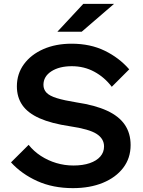

<svg xmlns="http://www.w3.org/2000/svg" viewBox="-20 -957 739 993"><path d="M36.9 -117.2 128.1 -207.9Q154.2 -174.9 191.3 -150.7Q228.4 -126.6 271.3 -113.8Q314.3 -101 359.6 -101Q408.4 -101 444 -113.2Q479.5 -125.4 498.8 -147.5Q518.1 -169.7 518.1 -199.6Q518.1 -239.7 479.6 -264.5Q441.2 -289.3 342.2 -303.9Q245.4 -318.3 184.8 -345.2Q124.2 -372.1 95.7 -413.1Q67.3 -454.1 67.3 -510.3Q67.3 -575 103.7 -624.9Q140.2 -674.7 204.1 -702.9Q268.1 -731 350.4 -731Q446.7 -731 521.3 -694.8Q595.9 -658.6 648.3 -598.4L558.1 -508.1Q520.6 -557.5 467.9 -586Q415.2 -614.6 351.6 -614.6Q286.7 -614.6 245.7 -588.2Q204.7 -561.7 204.7 -518.1Q204.7 -494.6 220.3 -477.9Q236 -461.2 273.5 -449.6Q311 -437.9 375.3 -427.5Q471.8 -413.1 533.7 -384.5Q595.6 -355.9 625.5 -311.8Q655.5 -267.8 655.5 -206.7Q655.5 -139.1 617.2 -89Q579 -39 512 -11.5Q445 16 357.2 16Q253.8 16 172.8 -20.5Q91.8 -57.1 36.9 -117.2ZM569.7 -936.9 402.5 -792.9H276.7L410.7 -936.9Z"/></svg>

Font: Wix Madefor Display
Style: Regular
Weight: 400
Designer: Dalton Maag Ltd
Foundry: Dalton Maag Ltd
Version: Version 3.100